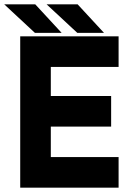

<svg xmlns="http://www.w3.org/2000/svg" viewBox="-36 -868 626 888"><path d="M57.5 0V-700H512.5V-558.5H199V-424H478V-282.5H199V-141.5H512.5V0ZM130 -71H447.5H130V-353.5H412.5H130V-629.5H447.5H130ZM445 -716H321.5L179.5 -848H323ZM350 -750 290 -813H290.5L350.5 -750ZM249 -716H125.5L-16.5 -848H127ZM154 -750 94 -813H94.5L154.5 -750Z"/></svg>

Font: Tourney Black
Style: Regular
Weight: 900
Version: Version 1.015